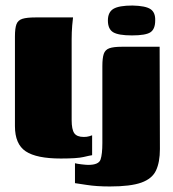

<svg xmlns="http://www.w3.org/2000/svg" viewBox="-20 -568 626 694"><path d="M200 5Q112 5 73 -21Q34 -47 34 -112V-436Q34 -466 39.5 -480.5Q45 -495 61 -500Q77 -505 108 -505H244Q243 -500 241 -476Q239 -452 239 -426V-134Q239 -100 248.5 -86.5Q258 -73 283 -73Q294 -73 302.5 -75.5Q311 -78 313 -79V-7Q305 -6 282 -0.5Q259 5 200 5ZM377 106Q329 106 294 100.5Q259 95 251 94V22Q258 24 274.5 26Q291 28 299 28Q337 28 343.5 8.5Q350 -11 350 -51V-329Q350 -358 355 -373Q360 -388 375 -393.5Q390 -399 421 -399H557L558 -29Q558 18 544 48Q530 78 491 92Q452 106 377 106ZM457 -440Q408 -440 389 -451.5Q370 -463 370 -494Q370 -524 390 -536Q410 -548 459 -548Q506 -547 524 -535Q542 -523 541 -494Q541 -463 524 -451.5Q507 -440 457 -440Z"/></svg>

Font: Genos Thin Black
Style: Regular
Weight: 900
Version: Version 1.010